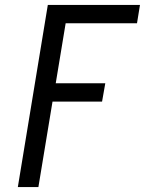

<svg xmlns="http://www.w3.org/2000/svg" viewBox="-20 -550 640 775"><path d="M52 205 173 -530H545L533 -456H245L205 -214H405L392 -140H192L135 205Z"/></svg>

Font: Iosevka Slab Extended
Style: Italic
Weight: 400
Width: 7
Italic angle: -9°
Monospace: yes
Designer: Belleve Invis
Foundry: Belleve Invis
Version: Version 11.1.0; ttfautohint (v1.8.3)